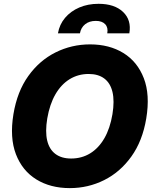

<svg xmlns="http://www.w3.org/2000/svg" viewBox="-20 -968 800 998"><path d="M342.8 9.8Q242.2 9.8 168.9 -35.4Q95.7 -80.6 62.7 -166.5Q29.8 -252.4 49.8 -374.5Q69.3 -492.2 127.2 -573Q185.1 -653.8 268.8 -695.6Q352.5 -737.3 448.2 -737.3Q548.3 -737.3 621.3 -692.4Q694.3 -647.5 727.5 -561.5Q760.7 -475.6 740.2 -352.1Q720.7 -234.9 662.6 -154.1Q604.5 -73.2 521.2 -31.7Q438 9.8 342.8 9.8ZM349.6 -144Q404.8 -144 448.7 -170.9Q492.7 -197.8 522.5 -249.3Q552.2 -300.8 564.5 -374.5Q575.7 -443.4 564.7 -489.7Q553.7 -536.1 522.2 -559.8Q490.7 -583.5 440.9 -583.5Q386.2 -583.5 342 -556.4Q297.9 -529.3 268.1 -477.8Q238.3 -426.3 225.6 -352.1Q214.4 -283.7 225.3 -237.5Q236.3 -191.4 268.1 -167.7Q299.8 -144 349.6 -144ZM281.2 -794.9Q289.1 -840.8 318.1 -875.2Q347.2 -909.7 392.1 -929Q437 -948.2 492.2 -948.2Q575.2 -948.2 619.6 -906Q664.1 -863.8 652.3 -794.9H537.6Q543 -824.7 526.9 -842Q510.7 -859.4 478 -859.4Q444.3 -859.4 422.6 -842Q400.9 -824.7 395.5 -794.9Z"/></svg>

Font: Inter Tight ExtraBold
Style: Italic
Weight: 800
Italic angle: -9.39999°
Designer: Rasmus Andersson
Foundry: rsms
Version: Version 3.004